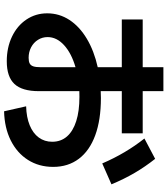

<svg xmlns="http://www.w3.org/2000/svg" viewBox="43 -861 852 978"><g transform="rotate(90 469.0 -372.0)"><path d="M702.1 -211.9Q702.1 -255.9 675.3 -286.9Q648.4 -317.9 597.2 -334.2Q545.9 -350.6 473.6 -350.6L444.3 -350.1V-143.6Q444.3 -58.6 407.7 -19.5Q371.1 19.5 292 19.5Q222.2 19.5 166.5 -7.1Q110.8 -33.7 79.3 -80.8Q47.9 -127.9 47.9 -186.5Q47.9 -248 81.5 -299.6Q115.2 -351.1 177.2 -388.2Q239.3 -425.3 322.3 -443.8V-566.4H79.1V-672.9H322.3V-778.3H444.3V-672.9H659.2V-566.4H444.3V-459L479.5 -460Q590.3 -460 668.9 -431.2Q747.6 -402.3 788.8 -347.7Q830.1 -293 830.1 -216.8Q830.1 -144.5 794.7 -88.6Q759.3 -32.7 695.1 -0.7Q630.9 31.2 546.9 33.2L521.5 -79.1Q577.1 -80.6 617.9 -97.2Q658.7 -113.8 680.4 -143.3Q702.1 -172.9 702.1 -211.9ZM685.5 -681.6 789.1 -736.3Q829.6 -685.1 860.8 -631.6Q892.1 -578.1 918.9 -513.7L812.5 -466.8Q761.2 -586.4 685.5 -681.6ZM274.4 -91.8Q293 -91.8 303.2 -97.2Q313.5 -102.5 317.9 -115.5Q322.3 -128.4 322.3 -152.3V-330.6Q251.5 -310.1 210.2 -272.5Q168.9 -234.9 168.9 -188.5Q168.9 -161.6 182.9 -139.4Q196.8 -117.2 220.9 -104.5Q245.1 -91.8 274.4 -91.8Z"/></g></svg>

Font: Pretendard
Style: Bold
Weight: 700
Designer: Base glyphs from Inter by Rasmus Andersson; Hangeul glyphs from Noto Sans CJK(Source Han Sans) by Jang Soo-young and Kan
Foundry: Kil Hyung-jin
Version: Version 1.309